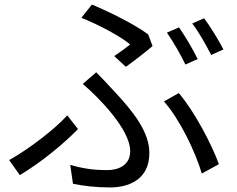

<svg xmlns="http://www.w3.org/2000/svg" viewBox="-20 -785 1040 842"><path d="M481 -539 532 -492C569 -518 626 -563 649 -583L630 -634C571 -678 460 -733 383 -765L337 -707C414 -676 508 -626 551 -590C536 -578 508 -557 481 -539ZM875 -705 823 -682C852 -645 884 -587 906 -544L960 -568C941 -605 903 -668 875 -705ZM765 -665 712 -642C739 -603 774 -543 793 -502L847 -526C827 -567 791 -628 765 -665ZM288 -62 300 21C345 30 399 37 463 37C535 37 635 9 635 -114C635 -204 569 -292 475 -391C452 -416 427 -443 402 -468L343 -417C417 -354 551 -216 551 -122C551 -58 496 -39 450 -39C387 -39 339 -47 288 -62ZM865 -24 940 -65C908 -153 833 -296 764 -377L699 -340C768 -263 837 -119 865 -24ZM322 -219 275 -279C219 -217 102 -128 20 -83L67 -17C164 -75 264 -159 322 -219Z"/></svg>

Font: DAIFUKU Sans JP
Style: Regular
Weight: 400
Designer: Original font ‘Source Han Sans JP’ : Ryoko NISHIZUKA  (kana, bopomofo & ideographs); Paul D. Hunt (Latin, Greek & Cyrill
Foundry: Daifuku
Version: Version 1.001